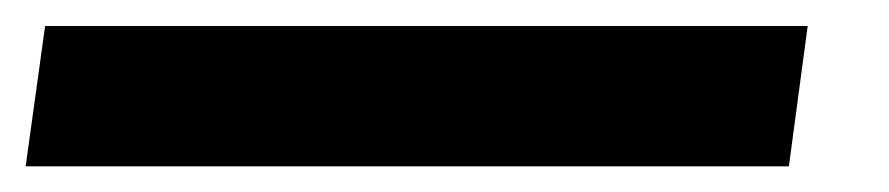

<svg xmlns="http://www.w3.org/2000/svg" viewBox="-78 75 690 149"><path d="M-58.1 204.1 -43 95.2H548.8L534.2 204.1Z"/></svg>

Font: Trueno ExtraBold
Style: Italic
Weight: 800
Designer: Julieta Ulanovsky
Foundry: Julieta Ulanovsky
Version: Version 3.001b | FøM Fix